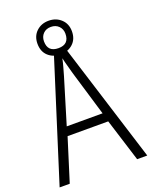

<svg xmlns="http://www.w3.org/2000/svg" viewBox="-161 -966 832 1052"><g transform="rotate(-20 255.5 -439.5)"><path d="M360 -301H151L231 -565Q237 -587 244 -611Q251 -635 256 -660Q261 -637 268.5 -611Q276 -585 281 -565ZM452 0H511L287 -715H226L0 0H59L137 -249H374ZM255 -683Q299 -683 327.5 -709.5Q356 -736 356 -781Q356 -825 327 -852Q298 -879 255 -879Q212 -879 183.5 -852Q155 -825 155 -781Q155 -735 183.5 -709Q212 -683 255 -683ZM256 -719Q193 -719 193 -781Q193 -808 210 -825.5Q227 -843 255 -843Q283 -843 300.5 -825.5Q318 -808 318 -781Q318 -719 256 -719Z"/></g></svg>

Font: Noto Sans UI SemiCondensed Light
Style: Regular
Weight: 300
Width: 4
Designer: Monotype Design Team
Foundry: Monotype Imaging Inc.
Version: Version 1.901